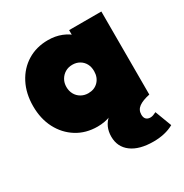

<svg xmlns="http://www.w3.org/2000/svg" viewBox="-167 -633 944 985"><g transform="rotate(-30 305.0 -141.0)"><path d="M252 10Q183 10 130 -23Q77 -56 47 -113.5Q17 -171 17 -246Q17 -321 47 -379Q77 -437 130 -469.5Q183 -502 252 -502Q295 -502 331.5 -487.5Q368 -473 392.5 -447Q417 -421 424 -387V-105Q417 -71 392.5 -45Q368 -19 331.5 -4.5Q295 10 252 10ZM296 -162Q333 -162 355.5 -185.5Q378 -209 378 -246Q378 -271 368 -289.5Q358 -308 339.5 -319Q321 -330 297 -330Q273 -330 254.5 -319Q236 -308 225 -289Q214 -270 214 -246Q214 -222 224.5 -203Q235 -184 254 -173Q273 -162 296 -162ZM372 0V-132L399 -252L372 -371V-492H563V0ZM462 220Q379 220 332.5 185.5Q286 151 286 90Q286 29 329.5 -7.5Q373 -44 437 -44L563 0Q520 9 498 25Q476 41 476 69Q476 87 485 96Q494 105 510 105Q518 105 526.5 102Q535 99 545 94L582 192Q557 206 527 213Q497 220 462 220Z"/></g></svg>

Font: Outfit Thin Black
Style: Regular
Weight: 900
Version: Version 1.100;gftools[0.9.27]